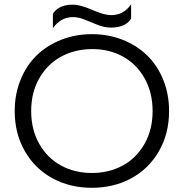

<svg xmlns="http://www.w3.org/2000/svg" viewBox="-20 -876 872 911"><path d="M231 -742.2V-811Q258.8 -854 326.2 -854Q360.4 -854 417.5 -829.1Q474.6 -804.2 506.8 -804.2Q567.4 -804.2 602.1 -856V-787.1Q574.7 -745.1 506.8 -745.1Q476.1 -745.1 444.3 -757.6Q412.6 -770 382.6 -782.5Q352.5 -794.9 326.2 -794.9Q268.1 -794.9 231 -742.2ZM49.8 -349.1Q49.8 -429.7 77.9 -498.3Q106 -566.9 154.8 -614Q203.6 -661.1 271 -687.5Q338.4 -713.9 416 -713.9Q493.7 -713.9 561 -687.5Q628.4 -661.1 677.2 -614Q726.1 -566.9 754.2 -498.3Q782.2 -429.7 782.2 -349.1Q782.2 -242.2 734.1 -158.7Q686 -75.2 602.8 -30Q519.5 15.1 416 15.1Q312.5 15.1 229.2 -30Q146 -75.2 97.9 -158.7Q49.8 -242.2 49.8 -349.1ZM704.1 -349.1Q704.1 -437 665.8 -504.9Q627.4 -572.8 562.3 -608.2Q497.1 -643.6 416 -643.1Q335 -642.6 269.8 -607.2Q204.6 -571.8 166.3 -504.4Q127.9 -437 127.9 -349.1Q127.9 -260.3 166.7 -192.6Q205.6 -125 270.5 -90.1Q335.4 -55.2 416 -55.2Q496.6 -55.2 561.5 -90.1Q626.5 -125 665.3 -192.6Q704.1 -260.3 704.1 -349.1Z"/></svg>

Font: Prompt Light
Style: Regular
Weight: 300
Designer: Katatrad Team
Foundry: CadsonDemak
Version: Version 1.000;PS 001.000;hotconv 1.0.88;makeotf.lib2.5.64775